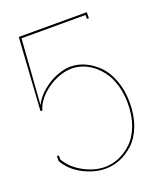

<svg xmlns="http://www.w3.org/2000/svg" viewBox="-123 -724 683 809"><g transform="rotate(-20 218.5 -319.5)"><path d="M44.9 -98.1Q68.8 -56.2 116.9 -30Q165 -3.9 211.9 -3.9Q244.1 -3.9 275.1 -16.8Q306.2 -29.8 333 -55.2Q359.9 -80.6 376.5 -124Q393.1 -167.5 393.1 -223.1Q393.1 -266.6 382.6 -303.2Q372.1 -339.8 354.5 -365Q336.9 -390.1 314.2 -408Q291.5 -425.8 267.3 -433.8Q243.2 -441.9 219.2 -441.9Q189 -441.9 153.3 -427.2Q117.7 -412.6 86.7 -383.8Q55.7 -355 44.9 -319.8L43.9 -316.9L36.1 -318.8L57.1 -643.1H361.8V-616.2H353V-633.8H65.9L44.9 -341.8Q60.5 -374 92 -399.9Q123.5 -425.8 157 -438.5Q190.4 -451.2 219.2 -451.2Q251.5 -451.2 283 -436.8Q314.5 -422.4 341.6 -395.3Q368.7 -368.2 385.3 -323.2Q401.9 -278.3 401.9 -223.1Q401.9 -165.5 384.5 -120.4Q367.2 -75.2 339.1 -49.1Q311 -22.9 278.6 -9.5Q246.1 3.9 211.9 3.9Q162.1 3.9 111.3 -22.9Q60.5 -49.8 36.1 -94.2V-95.2V-97.2V-116.2H44.9Z"/></g></svg>

Font: Rawengulk
Style: Ultralight
Weight: 200
Version: Version 0.92